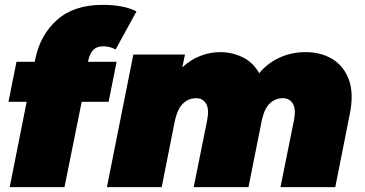

<svg xmlns="http://www.w3.org/2000/svg" viewBox="-20 -772 1506 792"><path d="M20 0 90 -352H15L48 -517H123L126 -530Q146 -628 215.5 -690Q285 -752 404 -752Q445 -752 480.5 -745.5Q516 -739 543 -725L457 -568Q433 -581 406 -581Q379 -581 364.5 -566Q350 -551 343 -518V-517H461L428 -352H317L246 0Z M1241 -557Q1304 -557 1351 -528.5Q1398 -500 1419 -443.5Q1440 -387 1423 -302L1363 0H1137L1192 -273Q1202 -322 1188 -344.5Q1174 -367 1147 -367Q1116 -367 1093 -345.5Q1070 -324 1059 -271L1005 0H779L834 -273Q844 -322 830 -344.5Q816 -367 789 -367Q758 -367 734.5 -344.5Q711 -322 700 -267L647 0H421L530 -547H743L732 -494Q766 -526 806.5 -541.5Q847 -557 888 -557Q938 -557 981.5 -535.5Q1025 -514 1049 -470Q1084 -512 1133.5 -534.5Q1183 -557 1241 -557Z"/></svg>

Font: Montserrat Black
Style: Italic
Weight: 900
Italic angle: -11.3°
Designer: Julieta Ulanovsky
Foundry: Julieta Ulanovsky
Version: Version 9.000; ttfautohint (v1.8.4.7-5d5b)